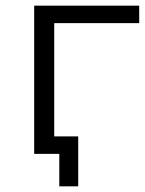

<svg xmlns="http://www.w3.org/2000/svg" viewBox="-20 -545 515 680"><path d="M101 0V-525H473V-463H154L172 -481V0ZM190 115V-19L208 0H101V-62H257V115Z"/></svg>

Font: MOST Montserrat
Style: Regular
Weight: 400
Designer: Julieta Ulanovsky
Foundry: Julieta Ulanovsky
Version: Version 8.000;March 11, 2024;FontCreator 15.0.0.2926 64-bit